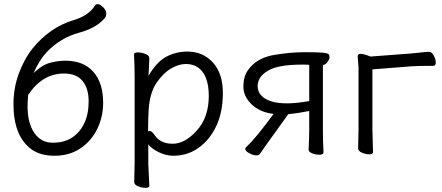

<svg xmlns="http://www.w3.org/2000/svg" viewBox="-20 -735 2132 927"><path d="M478 -239Q478 -171 449.5 -112.5Q421 -54 368 -18.5Q315 17 244 17Q173 17 130 -15.5Q87 -48 66 -102.5Q45 -157 45 -233Q45 -309 70.5 -379Q96 -449 138 -502Q221 -603 333 -637Q410 -660 439 -709Q442 -715 452.5 -715Q463 -715 478 -700Q493 -685 493 -671.5Q493 -658 487 -649Q447 -600 360 -576.5Q273 -553 206 -484Q169 -444 142 -382Q183 -422 222.5 -432Q262 -442 294 -442Q383 -442 430.5 -388.5Q478 -335 478 -239ZM113 -222Q113 -141 145.5 -93.5Q178 -46 234.5 -46Q291 -46 328.5 -71Q366 -96 387 -140Q408 -184 408 -246Q408 -308 378.5 -344Q349 -380 289 -380Q185 -380 116 -277Q113 -244 113 -222Z M701 162Q701 172 683 172Q665 172 646.5 164.5Q628 157 628 144L630 55V-368Q630 -421 627 -472Q627 -482 645 -482Q663 -482 682 -474.5Q701 -467 701 -454Q701 -448 700 -432Q699 -416 698.5 -398.5Q698 -381 697 -369Q737 -437 783.5 -461.5Q830 -486 885 -486Q960 -486 1008 -433Q1056 -380 1056 -287Q1056 -194 1024.5 -127Q993 -60 939 -21.5Q885 17 817 17Q782 17 747 0Q712 -17 696 -38V56ZM728 -81Q755 -41 814 -41Q873 -41 930.5 -105Q988 -169 988 -271.5Q988 -374 935 -410Q911 -426 877 -426Q843 -426 805.5 -404Q768 -382 736 -335.5Q704 -289 698 -209Q695 -167 695 -101Q699 -103 702 -103Q713 -103 728 -81Z M1235 8Q1231 15 1216.5 15Q1202 15 1183 4.5Q1164 -6 1164 -16Q1164 -21 1172 -28Q1214 -67 1301 -185Q1234 -193 1194.5 -231.5Q1155 -270 1155 -317Q1155 -364 1177 -396Q1220 -458 1311 -471Q1385 -483 1452.5 -483Q1520 -483 1541 -480.5Q1562 -478 1566.5 -473Q1571 -468 1571 -458.5Q1571 -449 1561 -435.5Q1551 -422 1539 -421V-106Q1539 -51 1542 0Q1542 12 1522.5 12Q1503 12 1486.5 5Q1470 -2 1470 -12V-13Q1473 -79 1473 -106V-199Q1418 -188 1372 -184Q1344 -144 1300.5 -84.5Q1257 -25 1235 8ZM1292 -245Q1321 -236 1366 -236Q1411 -236 1473 -247V-422Q1463 -423 1454 -423H1435Q1323 -423 1273.5 -393.5Q1224 -364 1224 -320Q1224 -266 1292 -245Z M1781 -1Q1781 10 1763 10Q1745 10 1727 2Q1709 -6 1709 -19L1711 -108V-410L1707 -461Q1707 -475 1720 -475Q1733 -475 1750.5 -469Q1768 -463 1769 -462L1967 -477Q1990 -479 2015.5 -482Q2041 -485 2052.5 -485Q2064 -485 2074 -467Q2084 -449 2084 -433Q2084 -417 2071 -417H2048Q2006 -417 1968 -415L1778 -400V-107Z"/></svg>

Font: LXGW WenKai TC
Style: Regular
Weight: 400
Designer: LXGW / Fontworks Inc.
Foundry: LXGW / Fontworks Inc.
Version: Version 1.330